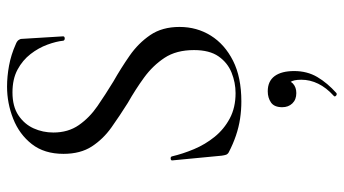

<svg xmlns="http://www.w3.org/2000/svg" viewBox="-230 -446 952 531"><g transform="rotate(-90 245.5 -180.0)"><path d="M145 -508Q145 -467 165.5 -437.5Q186 -408 218 -386Q250 -364 286 -342Q323 -321 357.5 -297Q392 -273 414.5 -240Q437 -207 437 -159Q437 -111 413 -72.5Q389 -34 343.5 -11Q298 12 231 12Q207 12 183.5 8.5Q160 5 136.5 -3Q113 -11 90 -23Q85 -26 83.5 -30.5Q82 -35 81 -42L68 -178Q67 -183 72.5 -183.5Q78 -184 79 -180Q86 -150 99 -119Q112 -88 133 -62Q154 -36 184 -20Q214 -4 254 -4Q283 -4 310.5 -15Q338 -26 355.5 -51Q373 -76 373 -119Q373 -168 351.5 -200.5Q330 -233 297 -257Q264 -281 227 -302Q192 -324 159.5 -347Q127 -370 106.5 -401.5Q86 -433 86 -480Q86 -533 113 -567.5Q140 -602 183 -619Q226 -636 272 -636Q300 -636 330 -630.5Q360 -625 389 -612Q397 -609 400.5 -604.5Q404 -600 404 -595L411 -481Q411 -477 406 -476.5Q401 -476 399 -480Q397 -500 388 -524.5Q379 -549 362 -571Q345 -593 319 -607Q293 -621 256 -621Q217 -621 192.5 -604.5Q168 -588 156.5 -562.5Q145 -537 145 -508ZM254 275Q250 277 246.5 273.5Q243 270 247 267Q269 247 280 224.5Q291 202 291 178Q291 156 284.5 147.5Q278 139 269 135L287 129Q290 146 280 155Q270 164 254 164Q236 164 225.5 153Q215 142 215 125Q215 103 228 94Q241 85 259 85Q287 85 301 104Q315 123 315 158Q315 194 298.5 222Q282 250 254 275Z"/></g></svg>

Font: Cormorant Garamond Light
Style: Regular
Weight: 400
Version: Version 4.001